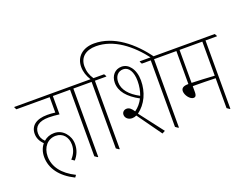

<svg xmlns="http://www.w3.org/2000/svg" viewBox="-162 -1191 2063 1592"><g transform="rotate(-20 870.0 -395.0)"><path d="M255 101 269 82C158 27 100 -50 100 -142C100 -223 150 -280 220 -280C283 -280 323 -232 323 -166C323 -122 307 -84 275 -50L300 -33C332 -70 349 -112 349 -161C349 -200 335 -235 312 -261C288 -289 256 -306 216 -306C180 -306 148 -294 124 -272C100 -295 90 -319 90 -349C90 -408 130 -443 219 -443C249 -443 281 -440 312 -436V-598H403V-603L392 -622H-20V-617L-10 -598H284V-462C260 -466 235 -467 214 -467C115 -467 63 -424 63 -354C63 -319 77 -286 108 -256C85 -229 71 -191 71 -147C71 -46 135 42 255 101Z M487 5H493V-598H594V-603L583 -622H363V-617L373 -598H464V-11Z M677 5H683V-598H784V-603L773 -622H679C655 -657 642 -695 642 -739C642 -817 696 -864 788 -864C944 -864 1083 -755 1190 -613H1216C1107 -766 954 -891 781 -891C680 -891 615 -832 615 -744C615 -700 629 -660 653 -622H553V-617L563 -598H654V-11Z M1060 5 1086 -9 925 -219C1001 -275 1043 -366 1043 -470C1043 -519 1030 -561 1008 -590C988 -617 961 -632 929 -632C871 -632 832 -587 832 -525C832 -448 886 -385 984 -332C966 -297 942 -267 910 -245C891 -274 874 -290 850 -290C827 -290 809 -274 809 -251C809 -222 835 -200 868 -200C881 -200 894 -203 907 -209ZM1199 5H1205V-598H1306V-603L1295 -622H1087V-617L1097 -598H1176V-11ZM860 -520C860 -572 889 -607 935 -607C984 -607 1015 -556 1015 -475C1015 -430 1007 -389 993 -352C908 -397 860 -453 860 -520Z M1404 -184C1425 -184 1430 -202 1430 -225V-278C1440 -278 1452 -278 1461 -278C1494 -278 1568 -277 1631 -275V-11L1654 5H1659V-598H1760V-603L1749 -622H1267V-617L1278 -598H1402V-307C1401 -307 1400 -307 1399 -307C1357 -307 1338 -293 1338 -266C1338 -231 1373 -184 1404 -184ZM1430 -307V-598H1631V-297C1565 -302 1486 -305 1430 -307Z"/></g></svg>

Font: Noto Serif Devanagari Condensed Thin
Style: Regular
Weight: 100
Width: 3
Designer: Universal Thirst, Indian Type Foundry and the Monotype Design Team
Foundry: Monotype Imaging Inc.
Version: Version 2.004